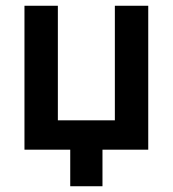

<svg xmlns="http://www.w3.org/2000/svg" viewBox="-20 -520 600 667"><path d="M65 -500H181V-102H379V-500H495V0H336V127H224V0H65Z"/></svg>

Font: PT Root UI Web Bold
Style: Regular
Weight: 700
Designer: Vitaly Kuzmin
Foundry: ParaType Ltd.
Version: Version 1.000W